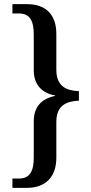

<svg xmlns="http://www.w3.org/2000/svg" viewBox="-20 -780 441 927"><path d="M40 127H110C203 127 252 71 252 -18V-191C252 -272 301 -291 361 -294V-340C301 -342 252 -363 252 -443V-616C252 -708 203 -760 110 -760H40V-715H71C125 -715 143 -679 143 -612V-441C143 -377 176 -332 246 -319V-317C175 -302 143 -259 143 -194V-21C143 46 125 82 71 82H40Z"/></svg>

Font: Noto Serif Myanmar SemiCondensed Medium
Style: Regular
Weight: 500
Width: 4
Designer: Ben Mitchell and the Monotype Design Team
Foundry: Monotype Imaging Inc.
Version: Version 2.106